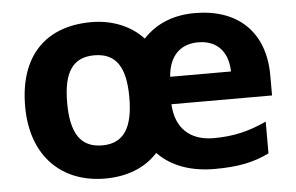

<svg xmlns="http://www.w3.org/2000/svg" viewBox="-44 -619 1067 692"><g transform="rotate(-5 489.0 -273.0)"><path d="M683 -556C607 -556 543 -531 496 -480C450 -530 382 -556 309 -556C142 -556 45 -455 45 -274C45 -92 155 10 310 10C388 10 455 -15 501 -66C551 -14 623 10 706 10C793 10 848 -2 904 -29V-144C841 -115 785 -101 712 -101C626 -101 575 -150 571 -236H935V-308C935 -467 838 -556 683 -556ZM686 -450C759 -450 794 -401 795 -335H575C581 -414 625 -450 686 -450ZM309 -436C389 -436 422 -382 422 -274C422 -166 389 -110 310 -110C230 -110 197 -166 197 -274C197 -382 230 -436 309 -436Z"/></g></svg>

Font: Noto Traditional Nushu
Style: Bold
Weight: 700
Designer: LIU Zhao
Foundry: LiuZhao Studio
Version: Version 2.003